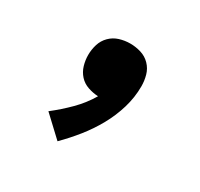

<svg xmlns="http://www.w3.org/2000/svg" viewBox="-100 -332 699 671"><g transform="rotate(30 250.0 3.5)"><path d="M200 215 120 140Q156 112 188.5 79.5Q221 47 244 8Q223 7 202.5 0Q182 -7 168 -22.5Q154 -38 148 -58.5Q142 -79 142 -100Q142 -122 148.5 -143Q155 -164 170.5 -179.5Q186 -195 207 -201.5Q228 -208 250 -208Q272 -208 293.5 -201.5Q315 -195 330.5 -179Q346 -163 352 -141.5Q358 -120 358 -98Q358 -53 345 -9.5Q332 34 310 73.5Q288 113 260 148Q232 183 200 215Z"/></g></svg>

Font: Iosevka Curly Slab Heavy
Style: Regular
Weight: 900
Monospace: yes
Designer: Belleve Invis
Foundry: Belleve Invis
Version: Version 22.1.2; ttfautohint (v1.8.4)